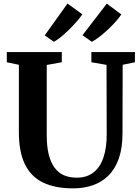

<svg xmlns="http://www.w3.org/2000/svg" viewBox="-20 -1030 774 1058"><path d="M383.5 8Q283.5 8 217 -24.2Q150.5 -56.5 117.2 -125Q84 -193.5 84 -301V-673L17.5 -687V-743H320.5V-687L237.5 -672V-285.5Q237.5 -224.5 248.2 -180.2Q259 -136 279.8 -107.2Q300.5 -78.5 331.2 -64.8Q362 -51 402.5 -51Q458.5 -51 495.2 -79.8Q532 -108.5 550 -162Q568 -215.5 568 -289L567 -672.5L483.5 -687V-743H723.5V-687L656 -673L655 -296Q655 -214.5 634.8 -156.8Q614.5 -99 577.5 -62.5Q540.5 -26 491 -9Q441.5 8 383.5 8ZM485.5 -800 434.5 -836 568.5 -1010 648.5 -950.5Q636.5 -932 616.8 -910Q597 -888 573.8 -866.2Q550.5 -844.5 527.8 -827Q505 -809.5 486.5 -800ZM276.5 -800 226.5 -835 352 -1010.5 434 -951Q417.5 -927 389.8 -896.8Q362 -866.5 332 -840Q302 -813.5 277.5 -800Z"/></svg>

Font: Merriweather 36pt
Style: Bold
Weight: 700
Designer: Eben Sorkin
Foundry: Eben Sorkin
Version: Version 2.100